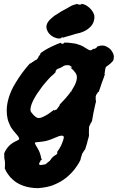

<svg xmlns="http://www.w3.org/2000/svg" viewBox="-20 -711 612 999"><path d="M317 -489Q329 -490 343 -488Q363 -486 373 -484Q390 -479 398 -476Q413 -470 424 -462Q429 -459 436 -455Q445 -449 450 -449Q455 -449 463 -455Q469 -458 469 -458Q469 -458 469 -457Q469 -455 478 -460Q484 -463 484 -466Q485 -468 489 -470Q503 -475 515 -474Q521 -474 523 -473Q530 -471 537 -467Q547 -462 555 -454Q562 -446 566 -438Q574 -424 572 -410Q571 -396 565 -391Q562 -389 559 -385Q556 -381 553 -379Q550 -377 547 -374.5Q544 -372 540 -369Q531 -364 530 -360Q528 -356 527 -347Q527 -344 526 -340.5Q525 -337 525.5 -337Q526 -337 525.5 -335Q525 -333 524.5 -330.5Q524 -328 523.5 -326Q523 -324 524 -324Q524 -324 525 -325L527 -327L526 -324Q524 -321 523.5 -318.5Q523 -316 521 -310Q513 -289 508 -275Q506 -268 504.5 -264Q503 -260 499 -248Q495 -236 494.5 -235.5Q494 -235 493 -233L492 -232Q491 -233 489.5 -231.5Q488 -230 487 -227.5Q486 -225 486 -225Q480 -219 478 -210Q478 -208 478 -199Q478 -190 478 -189Q479 -188 479 -188Q480 -188 480 -187.5Q480 -187 479.5 -184.5Q479 -182 478.5 -178.5Q478 -175 476 -169Q465 -122 459 -83Q458 -81 457.5 -79Q457 -77 456.5 -75.5Q456 -74 455 -74Q455 -74 454 -73Q453 -72 451 -69Q450 -67 450 -65Q446 -58 444 -53Q443 -50 443 -37.5Q443 -25 442.5 -21Q442 -17 443 -14Q444 -10 442 0Q439 12 435 25Q434 30 433 34Q428 52 423 66Q421 69 418 72.5Q415 76 413.5 79.5Q412 83 410 85Q406 90 405 97Q405 100 403 104Q400 111 400 115Q400 119 396 126.5Q392 134 389 139Q380 154 377 157Q375 160 373 163Q367 172 354 186Q339 202 324 214Q296 237 252 254Q244 257 222 262Q203 266 178 268Q156 268 133 264Q95 257 65 238Q56 232 47 224Q32 211 22 196Q10 180 5 165L4 162L5 161Q6 161 6 158Q6 155 5.5 153.5Q5 152 5.5 151.5Q6 151 6 146.5Q6 142 6 140Q6 128 4 120Q3 119 3 114.5Q3 110 2.5 108.5Q2 107 2 103Q3 96 2 93Q1 92 2 87Q9 67 28 47Q45 31 68 21Q77 17 79 14L80 11L79 8Q77 -1 60 -19Q51 -29 41 -43Q34 -52 29 -66Q23 -78 20 -91Q15 -111 15 -136Q15 -153 18 -171Q24 -205 40 -241Q44 -249 44 -249Q44 -251 60 -278Q90 -329 132 -377Q135 -381 137 -381Q142 -381 146 -386Q148 -389 149 -388Q151 -388 155 -392Q157 -394 157 -394Q158 -393 161 -396L162 -397L166 -399Q167 -400 167.5 -399.5Q168 -399 169 -400Q170 -401 171 -401Q171 -401 173 -403Q175 -405 175 -405.5Q175 -406 176 -407V-408Q176 -408 177.5 -410Q179 -412 179 -412L180 -414Q181 -415 180.5 -416Q180 -417 182 -418Q186 -421 185 -423Q184 -423 187 -425Q190 -428 190 -431Q190 -431 189 -431L194 -437Q226 -460 274 -480Q282 -483 286 -485Q298 -489 298 -488Q299 -487 298.5 -486Q298 -485 299 -484Q300 -483 304 -483Q314 -484 313 -488Q312 -489 312 -489Q312 -489 317 -489ZM342 -371Q338 -372 331 -372Q324 -372 319 -371Q312 -369 305 -364Q294 -357 284 -354Q280 -353 276 -350Q272 -347 273 -346Q273 -345 272 -345Q269 -343 269 -339Q269 -338 270 -337.5Q271 -337 266.5 -332.5Q262 -328 258 -324Q243 -312 231 -298Q225 -292 223 -289Q201 -265 182 -236Q177 -228 174 -225Q166 -213 154 -191Q135 -153 139 -134Q141 -127 154 -113Q170 -97 180 -97Q191 -96 208 -105Q228 -114 252 -133L260 -139L261 -138Q264 -135 269 -139Q270 -141 271.5 -140.5Q273 -140 274.5 -141Q276 -142 277 -144Q278 -146 279 -147Q279 -148 282 -152Q288 -157 290 -163L291 -167L299 -176Q346 -223 368 -266Q384 -298 379 -319Q377 -326 372 -333Q362 -347 347 -359L345 -360H349Q352 -360 353 -359.5Q354 -359 354.5 -360Q355 -361 353 -363Q349 -367 343 -369L340 -370H342L345 -369ZM354 -237Q355 -239 354 -239Q353 -239 352 -235L351 -232L352 -233Q354 -234 354 -237ZM308 -4Q307 -5 301 -5Q291 -6 258 9Q252 12 246 14Q230 20 216.5 23Q203 26 180 28Q164 29 162 31Q160 34 166 44Q171 52 177 63Q188 82 192 101Q193 108 194.5 112.5Q196 117 197 119L199 121H197Q191 122 190 127Q189 129 189 130Q189 131 189 131Q187 131 185 136.5Q183 142 183 143Q184 146 188 147Q193 149 202 146Q205 146 209 145.5Q213 145 215.5 144Q218 143 218 142.5Q218 142 221 140Q227 138 227 135Q227 134 231 132Q238 128 242 122Q252 105 270 95Q276 92 278 87.5Q280 83 278 83Q275 82 279 77Q299 50 308 20Q312 9 312 3.5Q312 -2 308 -4ZM403 -690 402 -691H404Q417 -689 425 -685Q434 -680 445 -671Q463 -654 469 -636Q473 -623 470 -610Q467 -589 452 -573Q435 -556 417 -548Q404 -542 392 -539Q391 -539 387 -538Q383 -537 377 -535.5Q371 -534 368 -533Q365 -532 359 -530Q329 -522 317 -518Q313 -516 310 -515.5Q307 -515 306 -515Q305 -515 305 -516Q305 -518 303 -518Q300 -518 300 -514Q300 -514 297 -512Q285 -508 267 -515Q257 -518 248 -525Q230 -538 224 -557Q215 -582 238 -607Q247 -616 263 -629Q268 -632 273 -635Q297 -652 331 -669Q340 -674 341 -675Q357 -685 375 -689Q383 -691 384 -690Q385 -687 394 -687Q401 -687 402 -688L404 -689Z"/></svg>

Font: TT2020 Style B
Style: Italic
Weight: 400
Italic angle: -15°
Version: Version 0.2.000